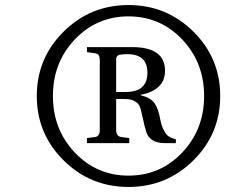

<svg xmlns="http://www.w3.org/2000/svg" viewBox="-20 -727 894 762"><path d="M232.5 -90.5Q126 -196 126 -346Q126 -496 232.5 -601.5Q339 -707 490 -707Q641 -707 747.5 -601.5Q854 -496 854 -346Q854 -196 747.5 -90.5Q641 15 490 15Q339 15 232.5 -90.5ZM277 -570.5Q190 -479 190 -346Q190 -213 277 -121.5Q364 -30 490 -30Q616 -30 703 -121.5Q790 -213 790 -346Q790 -479 703 -570.5Q616 -662 490 -662Q364 -662 277 -570.5ZM325 -159V-179L356 -183Q376 -185 376 -211V-486Q376 -501 372 -507.5Q368 -514 356 -516L325 -520V-540H505Q635 -540 635 -446Q635 -406 608.5 -382Q582 -358 538 -351V-349Q579 -339 594 -316.5Q609 -294 616 -253Q623 -214 643 -191Q653 -181 678 -174V-159H634Q576 -159 561 -202Q554 -223 546.5 -259Q539 -295 535 -304Q521 -334 475 -334H441V-211Q441 -185 463 -183L493 -179V-159ZM441 -362H479Q565 -362 565 -438Q565 -512 486 -512Q457 -512 449 -507.5Q441 -503 441 -491Z"/></svg>

Font: Heuristica
Style: Italic
Weight: 400
Italic angle: -13°
Version: Version 1.0.2